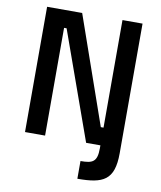

<svg xmlns="http://www.w3.org/2000/svg" viewBox="-96 -769 877 1046"><g transform="rotate(10 343.0 -246.0)"><path d="M190 0V-596H204L417 0H496V16C496 92 471 103 404 103V201C546 201 607 174 607 24V-693H496V-98H481L273 -693H79V0Z"/></g></svg>

Font: RazerF5 SemiBold
Style: Regular
Weight: 600
Foundry: Razer Inc.
Version: Version 2